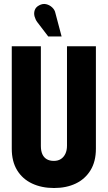

<svg xmlns="http://www.w3.org/2000/svg" viewBox="-20 -932 541 963"><path d="M258 -866Q255 -882 242 -894.5Q229 -907 211.5 -911Q194 -915 176 -905Q159 -896 154 -880.5Q149 -865 153.5 -849Q158 -833 167 -821L222 -749H289ZM461 -186V-700H316V-201Q316 -178 308 -161Q300 -144 285.5 -134.5Q271 -125 250 -125Q229 -125 214.5 -133.5Q200 -142 192.5 -158.5Q185 -175 185 -200V-700H39V-186Q39 -122 66 -78Q93 -34 141 -11.5Q189 11 251 11Q313 11 360 -11.5Q407 -34 434 -78Q461 -122 461 -186Z"/></svg>

Font: Advent Pro ExtraBold
Style: Regular
Weight: 800
Designer: VivaRado, Andreas Kalpakidis
Foundry: VivaRado, Andreas Kalpakidis
Version: Version 3.000